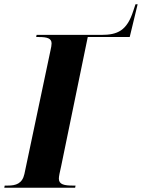

<svg xmlns="http://www.w3.org/2000/svg" viewBox="-43 -877 663 897"><path d="M-23 0H308L310 -10H297C258 -10 232 -15 232 -42C232 -53 236 -71 243 -102L367 -704H563L600 -857H590L580 -827C550 -733 506 -714 430 -714H128L126 -704H139C177 -704 198 -698 198 -674C198 -666 196 -655 193 -642L71 -64C61 -19 31 -10 -6 -10H-21Z"/></svg>

Font: Noto Serif Display Condensed ExtraBold
Style: Italic
Weight: 800
Width: 3
Italic angle: -12°
Designer: Monotype Design Team
Foundry: Monotype Imaging Inc.
Version: Version 2.009